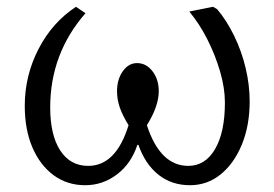

<svg xmlns="http://www.w3.org/2000/svg" viewBox="-20 -532 809 566"><path d="M231 14Q178 14 138 -15.5Q98 -45 75.5 -97.5Q53 -150 53 -220Q53 -309 93.5 -387.5Q134 -466 204 -512L232 -493Q128 -374 128 -215Q128 -134 157.5 -88.5Q187 -43 240 -43Q322 -43 359 -163Q341 -192 333 -215.5Q325 -239 325 -263Q325 -298 342 -322Q359 -346 384 -346Q411 -346 429.5 -322Q448 -298 448 -263Q448 -219 413 -163Q452 -43 535 -43Q585 -43 614 -92.5Q643 -142 643 -230Q643 -272 629 -320.5Q615 -369 591.5 -415.5Q568 -462 538 -498L608 -512L620 -505Q648 -472 670 -427Q692 -382 704 -332Q716 -282 716 -233Q716 -162 693 -106Q670 -50 630.5 -18Q591 14 540 14Q486 14 447 -17Q408 -48 388 -105H385Q367 -50 325 -18Q283 14 231 14Z"/></svg>

Font: Literata 12pt Light
Style: Regular
Weight: 300
Designer: Latin by Veronika Burian and Jose Scaglione. Greek by Irene Vlachou. Cyrillic by Vera Evstafieva.
Foundry: TypeTogether
Version: Version 3.002